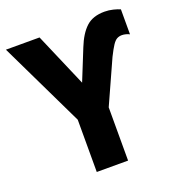

<svg xmlns="http://www.w3.org/2000/svg" viewBox="-131 -832 869 939"><g transform="rotate(-20 303.5 -362.0)"><path d="M213 0V-272L0 -714H175L295 -435L360 -596Q385 -659 420 -691.5Q455 -724 516 -724Q539 -724 561 -718.5Q583 -713 596 -707V-577Q589 -581 578 -584Q567 -587 557 -587Q543 -587 531.5 -581Q520 -575 508 -557Q496 -539 478 -503L376 -277V0Z"/></g></svg>

Font: Noto Sans SemiCondensed ExtraBold
Style: Regular
Weight: 800
Width: 4
Designer: Monotype Design Team
Foundry: Monotype Imaging Inc.
Version: Version 2.013; ttfautohint (v1.8.4.7-5d5b)